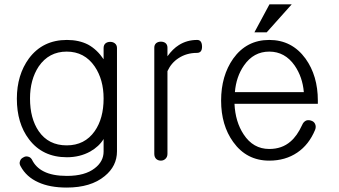

<svg xmlns="http://www.w3.org/2000/svg" viewBox="-20 -723 1561 884"><path d="M457 -502V-450.2Q426.8 -495.1 385.7 -517.6Q343.8 -539.1 288.1 -539.1Q176.8 -539.1 113.3 -454.1Q57.6 -377.9 57.6 -268.6Q57.6 -155.3 113.3 -82Q175.8 1 288.1 1Q347.7 1 395.5 -25.4Q436.5 -48.8 457 -83V-25.4Q457 20.5 416 51.8Q371.1 86.9 288.1 86.9Q221.7 86.9 181.6 66.4Q144.5 47.9 127 11.7Q120.1 0 108.4 -2Q97.7 -4.9 86.9 2Q75.2 7.8 72.3 18.6Q67.4 30.3 75.2 43Q101.6 91.8 156.2 116.2Q209 140.6 287.1 140.6Q398.4 140.6 461.9 87.9Q518.6 42 518.6 -26.4V-502Q518.6 -515.6 508.8 -523.4Q500 -530.3 487.3 -530.3Q474.6 -530.3 465.8 -523.4Q457 -515.6 457 -502ZM287.1 -485.4Q369.1 -485.4 416 -417Q457 -356.4 457 -269.5Q457 -177.7 416 -119.1Q370.1 -53.7 287.1 -53.7Q203.1 -53.7 158.2 -119.1Q118.2 -177.7 118.2 -269.5Q118.2 -356.4 158.2 -417Q205.1 -485.4 287.1 -485.4Z M690.4 -503.9V-14.6Q690.4 0 699.2 8.8Q708 16.6 720.7 16.6Q732.4 16.6 741.2 8.8Q751 0 751 -14.6V-395.5Q768.6 -433.6 801.8 -455.1Q838.9 -479.5 886.7 -479.5Q911.1 -479.5 910.2 -509.8Q909.2 -539.1 887.7 -539.1Q840.8 -539.1 803.7 -515.6Q775.4 -498 751 -463.9V-503.9Q751 -517.6 741.2 -525.4Q732.4 -531.2 720.7 -531.2Q708 -531.2 699.2 -524.4Q690.4 -516.6 690.4 -503.9Z M1371.1 -147.5Q1347.7 -96.7 1317.4 -71.3Q1278.3 -37.1 1219.7 -37.1Q1145.5 -37.1 1101.6 -104.5Q1063.5 -162.1 1059.6 -245.1H1443.4V-259.8Q1443.4 -374 1386.7 -453.1Q1324.2 -539.1 1219.7 -539.1Q1115.2 -539.1 1053.7 -453.1Q998 -374 998 -259.8Q998 -146.5 1053.7 -69.3Q1115.2 16.6 1219.7 16.6Q1293.9 16.6 1348.6 -20.5Q1402.3 -56.6 1430.7 -125Q1436.5 -139.6 1430.7 -152.3Q1425.8 -163.1 1414.1 -167Q1401.4 -171.9 1389.6 -168Q1377 -162.1 1371.1 -147.5ZM1061.5 -298.8Q1067.4 -370.1 1103.5 -421.9Q1147.5 -485.4 1219.7 -485.4Q1292 -485.4 1336.9 -420.9Q1373 -368.2 1378.9 -298.8ZM1323.2 -703.1H1220.7L1151.4 -574.2H1208Z"/></svg>

Font: Gulim
Style: Regular
Weight: 400
Version: Version 2.21